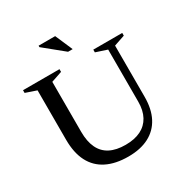

<svg xmlns="http://www.w3.org/2000/svg" viewBox="-196 -1025 1152 1195"><g transform="rotate(-30 380.0 -427.0)"><path d="M609 -255V-629L528.5 -655.5V-675H736.5V-655.5L658.5 -629V-261Q658.5 -173.5 626.8 -112.8Q595 -52 534.2 -20.5Q473.5 11 386.5 11Q294.5 11 230.8 -21Q167 -53 134.2 -116.5Q101.5 -180 101.5 -274V-629L23.5 -655.5V-675H285.5V-655.5L207.5 -629V-270Q207.5 -200 229.8 -153.5Q252 -107 296.5 -84Q341 -61 407.5 -61Q472.5 -61 517.2 -83.2Q562 -105.5 585.5 -148.8Q609 -192 609 -255ZM419 -742H386L246 -856V-866.5H365Z"/></g></svg>

Font: Newsreader 24pt Medium
Style: Regular
Weight: 500
Designer: Hugues Gentile
Foundry: Production Type
Version: Version 1.003